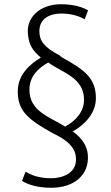

<svg xmlns="http://www.w3.org/2000/svg" viewBox="-20 -721 522 907"><path d="M227 -93C319 -49 339 -11 339 33C339 96 277 121 222 121C162 121 125 105 101 90C95 105 89 119 84 134C113 151 157 166 222 166C332 166 402 104 395 11C392 -28 371 -66 324 -100C380 -132 433 -186 433 -257C433 -350 382 -390 274 -449C270 -452 266 -455 262 -459C188 -498 166 -528 166 -574C166 -634 216 -657 269 -657C323 -657 359 -642 380 -630L396 -672C376 -684 335 -701 268 -701C168 -701 99 -637 113 -552C117 -511 134 -481 173 -449C125 -420 64 -371 64 -289C64 -198 110 -158 227 -93ZM208 -426C270 -379 377 -356 377 -250C377 -194 339 -151 288 -123C214 -169 119 -195 119 -297C119 -358 157 -397 208 -426Z"/></svg>

Font: Repo Light
Style: Regular
Weight: 300
Designer: Stefan Peev
Foundry: Context Ltd
Version: Version 001.502